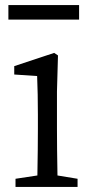

<svg xmlns="http://www.w3.org/2000/svg" viewBox="-20 -735 365 755"><path d="M41 0V-32L127 -45Q129 -155 129 -228V-284Q129 -366 126 -436L36 -442V-475L193 -527L208 -517L204 -375V-228Q204 -155 206 -45L285 -32V0ZM13 -658V-715H291V-658Z"/></svg>

Font: GenRyuMin TW R
Style: Regular
Weight: 400
Version: Version 1.501;PS 1;hotconv 16.6.51;makeotf.lib2.5.65220